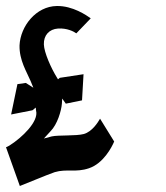

<svg xmlns="http://www.w3.org/2000/svg" viewBox="-46 -666 551 639"><path d="M-26 -176 20 -47C39 -54 107 -83 136 -93C176 -105 206 -91 250 -106C298 -122 326 -176 334 -195L287 -271C280 -259 261 -228 233 -220C207 -213 149 -217 126 -212L100 -205L122 -229C145 -252 158 -297 160 -321L161 -338L173 -321L227 -332L232 -419L153 -407L147 -402L144 -407C124 -439 101 -491 100 -518C99 -549 118 -569 147 -571C177 -573 200 -561 208 -555L256 -605C242 -615 196 -647 143 -646C74 -645 22 -579 19 -515C18 -465 43 -427 56 -396L65 -374L40 -390L12 -386L-9 -285L62 -299L73 -308L74 -298C84 -261 25 -207 -11 -184C-16 -181 -20 -178 -26 -176Z"/></svg>

Font: Charger Slice
Style: Regular
Weight: 400
Designer: Jasper
Foundry: Cannot Into Space Fonts
Version: Version 1.1